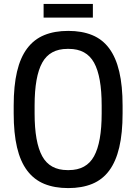

<svg xmlns="http://www.w3.org/2000/svg" viewBox="-20 -950 697 982"><path d="M329 12Q259 12 206.5 -9.5Q154 -31 119 -77.5Q84 -124 67 -196.5Q50 -269 50 -370V-410Q50 -511 67 -583.5Q84 -656 119 -702.5Q154 -749 206.5 -770.5Q259 -792 329 -792Q399 -792 451.5 -770.5Q504 -749 538.5 -702.5Q573 -656 590 -583.5Q607 -511 607 -410V-370Q607 -269 590 -196.5Q573 -124 538.5 -77.5Q504 -31 451.5 -9.5Q399 12 329 12ZM332 -80Q422 -80 461 -151Q500 -222 500 -370V-410Q500 -559 461 -629.5Q422 -700 332 -700H325Q235 -700 196 -629.5Q157 -559 157 -410V-370Q157 -222 196 -151Q235 -80 325 -80ZM203 -930H455V-860H203Z"/></svg>

Font: Cooper Hewitt
Style: Regular
Weight: 707
Designer: Village Type and Design LLC
Foundry: Cooper Hewitt Smithsonian Design Museum
Version: 1.000